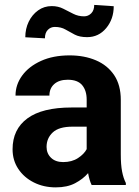

<svg xmlns="http://www.w3.org/2000/svg" viewBox="-20 -768 575 797"><path d="M360.4 0Q351.1 -19 345.7 -49.3Q324.7 -24.9 292 -7.6Q259.3 9.8 211.4 9.8Q161.1 9.8 120.4 -10.7Q79.6 -31.2 55.9 -66.9Q32.2 -102.5 32.2 -148.4Q32.2 -231.4 93.8 -276.6Q155.3 -321.8 276.9 -321.8H339.8V-354.5Q339.8 -392.1 321 -414.6Q302.2 -437 261.2 -437Q225.6 -437 205.3 -419.2Q185.1 -401.4 185.1 -371.1H44.4Q44.4 -416.5 72 -454.3Q99.6 -492.2 150.1 -515.1Q200.7 -538.1 269 -538.1Q330.1 -538.1 378.2 -517.6Q426.3 -497.1 453.9 -456.1Q481.4 -415 481.4 -353.5V-127.4Q481.4 -84 486.8 -56.2Q492.2 -28.3 502.4 -8.3V0ZM242.2 -95.2Q278.3 -95.2 303.7 -111.8Q329.1 -128.4 339.8 -148.9V-242.2H280.8Q224.6 -242.2 199 -218.3Q173.3 -194.3 173.3 -158.2Q173.3 -130.9 191.9 -113Q210.4 -95.2 242.2 -95.2ZM371.1 -747.6 452.1 -742.2Q452.1 -689 420.9 -651.4Q389.6 -613.8 341.8 -613.8Q310.5 -613.8 290.3 -624.3Q270 -634.8 251.7 -645.5Q233.4 -656.2 207.5 -656.2Q190.4 -656.2 178.5 -644Q166.5 -631.8 166.5 -608.9L85 -613.3Q85 -648.4 99.1 -677.7Q113.3 -707 138.2 -724.9Q163.1 -742.7 194.8 -742.7Q221.2 -742.7 242.4 -731.9Q263.7 -721.2 284.2 -710.7Q304.7 -700.2 329.1 -700.2Q346.2 -700.2 358.6 -712.6Q371.1 -725.1 371.1 -747.6Z"/></svg>

Font: Vazirmatn UI
Style: Bold
Weight: 700
Designer: Saber Rastikerdar
Foundry: Saber Rastikerdar
Version: Version 33.003